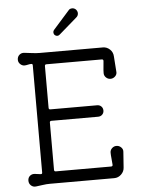

<svg xmlns="http://www.w3.org/2000/svg" viewBox="-62 -992 780 1052"><g transform="rotate(-5 328.0 -466.5)"><path d="M267 -807Q261 -813 261 -822Q261 -830 267 -836L354 -934Q361 -944 375 -944Q387 -944 396 -935Q404 -925 404 -915Q404 -901 393 -892L295 -807Q289 -801 281 -801Q273 -801 267 -807ZM93 11Q77 13 65.5 2.5Q54 -8 54 -24Q54 -41 65.5 -50.5Q77 -60 93 -58Q100 -57 108 -56Q116 -55 124 -54H126Q133 -54 133 -62V-652Q133 -660 126 -660Q116 -660 106 -657.5Q96 -655 88 -655Q75 -655 64.5 -665Q54 -675 54 -689Q54 -706 65.5 -716Q77 -726 93 -724Q113 -722 135 -719Q157 -716 176 -716H524Q546 -716 562.5 -700.5Q579 -685 580 -662L586 -578Q588 -563 577 -552Q566 -541 551 -541Q537 -541 526.5 -551Q516 -561 516 -575Q516 -591 518 -608Q520 -625 521 -641V-643Q521 -651 512 -651H208Q199 -651 199 -642V-412Q199 -403 208 -403H465Q479 -403 488 -394Q497 -385 497 -371Q497 -358 488 -349Q479 -340 465 -340H208Q199 -340 199 -331V-71Q199 -62 208 -62H512Q522 -62 521 -72Q520 -89 518 -107Q516 -125 516 -138Q516 -152 526.5 -162Q537 -172 551 -172Q566 -172 577 -161Q588 -150 586 -135L580 -51Q579 -29 562.5 -13Q546 3 524 3H170Q151 3 131 6Q111 9 93 11Z"/></g></svg>

Font: Kiwi Maru Light
Style: Regular
Weight: 300
Designer: Hiroki-Chan
Version: Version 1.100